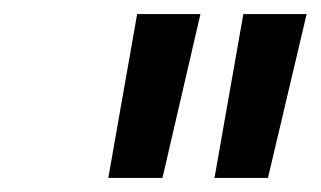

<svg xmlns="http://www.w3.org/2000/svg" viewBox="-20 -720 456 273"><path d="M326 -700H416L361 -467H285ZM175 -700H265L211 -467H134Z"/></svg>

Font: Overused Grotesk Medium
Style: Italic
Weight: 500
Italic angle: -10°
Version: Version 0.003